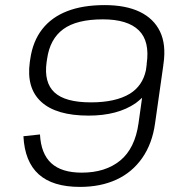

<svg xmlns="http://www.w3.org/2000/svg" viewBox="-20 -727 707 754"><path d="M589 -243Q578 -163 538.5 -106.5Q499 -50 437 -21.5Q375 7 294 7Q187 7 132 -42.5Q77 -92 72 -192L137 -199Q141 -123 181.5 -86Q222 -49 301 -49Q394 -49 452 -96.5Q510 -144 524 -243L538 -343Q526 -332 513 -322Q442 -273 328 -273Q201 -273 142 -327Q83 -381 97 -483L99 -496Q109 -565 145.5 -612Q182 -659 243.5 -683Q305 -707 391 -707Q474 -707 529 -680.5Q584 -654 608.5 -603Q633 -552 622 -476L620 -475H622ZM384 -651Q281 -651 228.5 -612.5Q176 -574 165 -496L163 -483Q152 -403 194 -364Q236 -325 337 -325Q434 -325 490 -359Q540 -390 553 -451L556 -473V-476Q569 -565 525 -608Q481 -651 384 -651Z"/></svg>

Font: Pathway Extreme 8pt Thin 12pt ExtraLight
Style: Italic
Weight: 250
Italic angle: -8°
Version: Version 1.001;gftools[0.9.26]